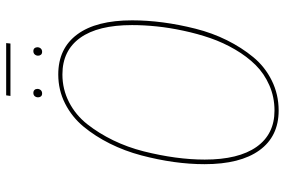

<svg xmlns="http://www.w3.org/2000/svg" viewBox="-168 -728 906 610"><g transform="rotate(-90 285.0 -423.0)"><path d="M451.7 -842.8H285.2L287.1 -856.4H453.1ZM293 -742.2Q287.1 -742.2 283.9 -745.8Q280.8 -749.5 280.8 -754.9Q280.8 -761.2 284.4 -765.6Q288.1 -770 294.9 -770Q300.8 -770 304.2 -766.4Q307.6 -762.7 307.6 -757.3Q307.6 -751 303.7 -746.6Q299.8 -742.2 293 -742.2ZM425.3 -742.2Q419.4 -742.2 416.3 -745.8Q413.1 -749.5 413.1 -754.9Q413.1 -761.2 417 -765.6Q420.9 -770 427.7 -770Q433.6 -770 436.8 -766.4Q439.9 -762.7 439.9 -757.3Q439.9 -751 436 -746.6Q432.1 -742.2 425.3 -742.2ZM353.5 -690.9Q436 -690.9 480.7 -630.6Q525.4 -570.3 525.4 -456.1Q525.4 -408.7 518.8 -358.4Q512.2 -308.1 498.8 -254.9Q485.4 -201.7 462.2 -155Q439 -108.4 408.4 -71.3Q377.9 -34.2 334 -12.5Q290 9.3 238.8 9.3Q156.7 9.3 112.5 -51.8Q68.4 -112.8 68.4 -226.1Q68.4 -273.4 75.4 -324Q82.5 -374.5 96.4 -427.2Q110.4 -480 133.8 -526.9Q157.2 -573.7 187.7 -610.6Q218.3 -647.5 261 -669.2Q303.7 -690.9 353.5 -690.9ZM353.5 -677.7Q306.2 -677.7 265.1 -656.5Q224.1 -635.3 195.3 -598.6Q166.5 -562 144.3 -516.4Q122.1 -470.7 109.1 -419.2Q96.2 -367.7 89.6 -319.1Q83 -270.5 83 -225.6Q83 -118.2 123.3 -61Q163.6 -3.9 238.8 -3.9Q281.7 -3.9 319.1 -20.3Q356.4 -36.6 383.5 -64Q410.6 -91.3 432.6 -128.9Q454.6 -166.5 468.8 -207.5Q482.9 -248.5 492.4 -293.2Q502 -337.9 506.1 -378.2Q510.3 -418.5 510.3 -456.5Q510.3 -564.9 469.7 -621.3Q429.2 -677.7 353.5 -677.7Z"/></g></svg>

Font: Fira Sans Compressed Hair
Style: Italic
Weight: 100
Width: 3
Italic angle: -8°
Designer: Carrois Corporate & Edenspiekermann AG
Foundry: Carrois Corporate GbR & Edenspiekermann AG
Version: Version 4.203;PS 004.203;hotconv 1.0.88;makeotf.lib2.5.64775